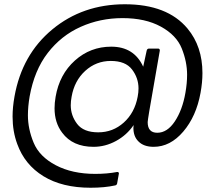

<svg xmlns="http://www.w3.org/2000/svg" viewBox="-20 -679 1026 901"><path d="M405 202Q272 202 184 148Q96 94 61 -3Q39 -62 39 -132Q39 -176 48 -226Q83 -423 225.5 -541Q368 -659 566 -659Q765 -659 860 -545Q930 -461 930 -336Q930 -292 921 -243Q901 -133 840 -61.5Q779 10 701 10Q654 10 629 -16Q606 -39 606 -79L607 -92Q575 -45 524.5 -17.5Q474 10 419 10Q321 10 272 -56Q236 -103 236 -171Q236 -196 241 -225Q259 -330 331.5 -395Q404 -460 502 -460Q609 -460 652 -366L668 -440Q670 -451 679 -451H722Q730 -451 730 -442L703 -287Q673 -118 673 -106Q673 -56 718 -56Q765 -56 800.5 -109.5Q836 -163 850 -243Q858 -288 858 -328Q858 -389 833 -451.5Q808 -514 735 -554Q662 -594 555 -594Q450 -594 358.5 -553Q267 -512 204 -430.5Q141 -349 119 -226Q111 -179 111 -138Q111 -74 138 -9Q165 56 242 96.5Q319 137 427 137Q483 137 530 128Q538 128 538 135L530 180Q529 189 521 191Q471 202 405 202ZM441 -58Q510 -58 561 -104Q612 -150 626 -225Q630 -245 630 -264Q630 -313 599.5 -353Q569 -393 500 -393Q431 -393 380 -346.5Q329 -300 316 -225Q312 -204 312 -185Q312 -137 342 -97.5Q372 -58 441 -58Z"/></svg>

Font: YamahaIndonesia935. App
Style: Italic
Weight: 400
Italic angle: -10°
Designer: Dalton Maag Ltd
Foundry: Dalton Maag Ltd
Version: Version 1.002; January 01, 2024; Regular/Italic